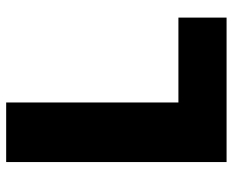

<svg xmlns="http://www.w3.org/2000/svg" viewBox="-86 -668 754 622"><g transform="rotate(-90 291.0 -357.0)"><path d="M77 0V-714H270V-156H545V0Z"/></g></svg>

Font: Noto Sans Meetei Mayek Black
Style: Regular
Weight: 900
Designer: Monotype Design Team and Neelakash Kshetrimayum
Foundry: Monotype Imaging Inc.
Version: Version 2.002; ttfautohint (v1.8.4.7-5d5b)